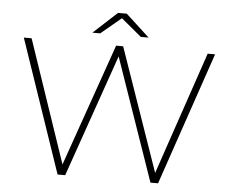

<svg xmlns="http://www.w3.org/2000/svg" viewBox="-58 -940 1206 1007"><g transform="rotate(5 545.5 -436.0)"><path d="M770 0H810L1049 -700H1010L790 -53L565 -700H528L302 -55L83 -700H42L281 0H321L546 -645ZM546 -846 653 -757H694L569 -872H523L398 -757H439Z"/></g></svg>

Font: Montserrat-Alt1 ExtLt
Style: Regular
Weight: 200
Designer: Differentunic
Foundry: Differentunic
Version: Version 7.222